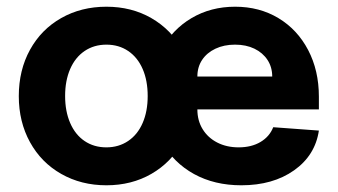

<svg xmlns="http://www.w3.org/2000/svg" viewBox="-20 -536 1006 572"><path d="M36 -249.6Q36 -327.1 69.4 -387.7Q102.8 -448.4 162.4 -482.2Q222 -516 297 -516Q372 -516 431 -482Q490 -448 523.5 -387.7Q557 -327.3 557 -250.2Q557 -173 523.5 -112.5Q490 -52 431 -18Q372 16 297 16Q222 16 162.4 -17.9Q102.8 -51.7 69.4 -112.4Q36 -173 36 -249.6ZM420 -249.8Q420 -296 405 -330.5Q390 -365 362 -384Q334.1 -403 297 -403Q260 -403 232 -384Q204 -365 189 -330.3Q174 -295.7 174 -250Q174 -204.3 189.1 -169.5Q204.2 -134.6 232.1 -115.8Q260 -97 296.8 -97Q333.6 -97 361.8 -116Q390 -135 405 -169.7Q420 -204.3 420 -249.8ZM429 -250.7Q429 -327.4 461 -387.7Q493 -448 550.5 -482Q608 -516 680.5 -516Q753 -516 809.5 -482Q866 -448 898 -387Q930 -326 930 -248V-210H568Q568 -176.7 583.7 -151.2Q599.3 -125.7 627.1 -111.4Q655 -97 691 -97Q729 -97 756 -113Q783 -129 794 -157L930 -147Q919 -73 856 -28.5Q793 16 699 16Q619 16 558.1 -17.5Q497.3 -51 463.1 -111.5Q429 -172 429 -250.7ZM680.2 -403Q647.4 -403 621.8 -390.9Q596.2 -378.8 582.1 -357.5Q568 -336.2 568 -308H791Q791 -336 776.9 -357.5Q762.8 -378.9 737.9 -391Q713 -403 680.2 -403Z"/></svg>

Font: Uncut Sans Variable
Style: Regular
Weight: 400
Designer: Kasper Nordkvist
Foundry: UNCUT.wtf
Version: Version 1.304;Glyphs 3.2 (3246)